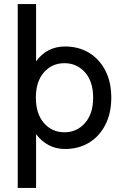

<svg xmlns="http://www.w3.org/2000/svg" viewBox="-20 -720 607 942"><path d="M67 202V-700H157V-419Q182 -454 218 -473Q254 -492 299 -492Q365 -492 416 -461.5Q467 -431 496.5 -374.5Q526 -318 526 -241Q526 -164 496.5 -107Q467 -50 416 -19.5Q365 11 299 11Q254 11 218 -8.5Q182 -28 157 -62V202ZM296 -71Q357 -71 397 -116.5Q437 -162 437 -241Q437 -320 397 -365Q357 -410 296 -410Q235 -410 195.5 -365Q156 -320 156 -241Q156 -162 195.5 -116.5Q235 -71 296 -71Z"/></svg>

Font: Zen Kaku Gothic New Medium
Style: Regular
Weight: 500
Designer: Yoshimichi Ohira
Foundry: Positype
Version: Version 1.002